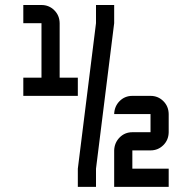

<svg xmlns="http://www.w3.org/2000/svg" viewBox="-20 -728 748 748"><path d="M354 -708.5H424.8V-637.7L354 -70.8V0H283.2V-70.8L354 -637.7ZM212.4 -425.3H283.2V-354.5H70.8V-425.3H141.6V-637.7H70.8V-708.5H141.6Q170.9 -708.5 191.4 -688.2Q211.9 -668 212.4 -637.7ZM637.2 -212.9Q636.7 -182.6 616.2 -162.4Q595.7 -142.1 566.4 -142.1H495.6V-70.8H637.2V0H424.8V-142.1Q425.8 -171.9 446 -192.4Q466.3 -212.9 495.6 -212.9H566.4V-283.7H424.8Q425.8 -314 446 -334.2Q466.3 -354.5 495.6 -354.5H566.4Q595.7 -354.5 616.2 -334.2Q636.7 -314 637.2 -283.7Z"/></svg>

Font: Blazma
Style: Regular
Weight: 400
Designer: GGBotNet
Version: 1.00